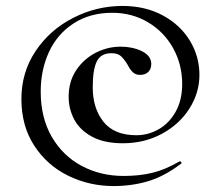

<svg xmlns="http://www.w3.org/2000/svg" viewBox="-20 -550 743 646"><path d="M52 -217Q52 -307 100 -378.5Q148 -450 226.5 -490Q305 -530 392 -530Q469 -530 528 -498Q587 -466 619 -413Q651 -360 651 -298Q651 -238 617.5 -185Q584 -132 525 -100Q466 -68 393 -68Q330 -68 289 -90.5Q248 -113 229.5 -148.5Q211 -184 211 -224Q211 -276 236.5 -314Q262 -352 302 -372.5Q342 -393 386 -393Q426 -393 457 -378Q488 -363 489 -336Q489 -318 479 -308Q469 -298 451 -298Q437 -298 427.5 -306.5Q418 -315 410 -331Q398 -351 387 -361Q376 -371 355 -371Q319 -371 305.5 -343Q292 -315 292 -256Q292 -186 328 -140.5Q364 -95 439 -95Q479 -95 514.5 -115.5Q550 -136 571.5 -175Q593 -214 593 -267Q593 -333 562.5 -388Q532 -443 478 -475Q424 -507 358 -507Q283 -507 228 -471.5Q173 -436 145 -375.5Q117 -315 117 -242Q117 -154 154 -90Q191 -26 254.5 8Q318 42 396 42Q449 42 492.5 31.5Q536 21 584 -7H586Q588 -7 590 -4Q592 -1 590 0Q534 43 479 59.5Q424 76 362 76Q281 76 210 41.5Q139 7 95.5 -59.5Q52 -126 52 -217Z"/></svg>

Font: Cormorant Unicase SemiBold
Style: Regular
Weight: 600
Designer: Christian Thalmann (Catharsis Fonts)
Foundry: Catharsis Fonts
Version: Version 4.000